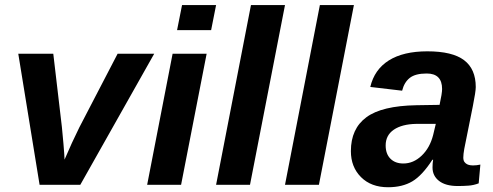

<svg xmlns="http://www.w3.org/2000/svg" viewBox="-20 -745 1986 774"><path d="M303.7 0H139.6L53.7 -528.3H194.8L229.5 -232.9Q231.4 -218.3 235.8 -165.5Q240.2 -112.8 240.2 -101.6Q270 -171.4 299.8 -231.4L454.1 -528.3H601.6Z M693.8 -623.5 713.9 -724.6H851.1L831.1 -623.5ZM573.2 0 675.8 -528.3H813L710 0Z M851.1 0 991.7 -724.6H1128.9L987.8 0Z M1128.9 0 1269.5 -724.6H1406.7L1265.6 0Z M1825.2 4.9Q1776.4 4.9 1750 -15.6Q1723.6 -36.1 1723.6 -69.8Q1723.6 -87.9 1726.1 -101.1H1723.1Q1682.1 -37.6 1642.1 -13.9Q1602.1 9.8 1544.4 9.8Q1476.1 9.8 1435.3 -31Q1394.5 -71.8 1394.5 -135.7Q1394.5 -226.1 1456.8 -272.2Q1519 -318.4 1658.7 -320.8L1752 -322.3Q1762.2 -368.7 1762.2 -386.2Q1762.2 -448.7 1700.2 -448.7Q1654.3 -448.7 1631.8 -430.9Q1609.4 -413.1 1601.1 -379.4L1472.7 -394.5Q1489.3 -464.8 1547.6 -501.5Q1606 -538.1 1702.6 -538.1Q1803.7 -538.1 1850.8 -502.4Q1897.9 -466.8 1897.9 -394Q1897.9 -376 1886.2 -317.4L1851.6 -145Q1847.7 -123 1847.7 -109.9Q1847.7 -98.1 1852.5 -91.8Q1857.4 -85.4 1863.8 -82.5Q1870.1 -79.6 1876.5 -78.9Q1882.8 -78.1 1886.2 -78.1Q1900.9 -78.1 1916.5 -81.5L1909.7 -5.9Q1889.2 2 1868.2 3.4Q1847.2 4.9 1825.2 4.9ZM1736.8 -245.6H1657.7Q1600.6 -244.6 1567.6 -222.2Q1534.7 -199.7 1534.7 -158.7Q1534.7 -124.5 1554 -105.2Q1573.2 -85.9 1606 -85.9Q1646.5 -85.9 1679.7 -117.4Q1712.9 -148.9 1726.1 -200.7Z"/></svg>

Font: Liberation Sans
Style: Bold Italic
Weight: 700
Italic angle: -12°
Designer: Steve Matteson
Foundry: Ascender Corporation
Version: Version 2.1.5